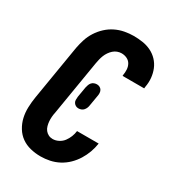

<svg xmlns="http://www.w3.org/2000/svg" viewBox="-182 -845 863 955"><g transform="rotate(30 250.0 -367.5)"><path d="M200 8Q170 8 141.5 1Q113 -6 90.5 -22Q68 -38 53 -62.5Q38 -87 31.5 -115Q25 -143 26 -173.5Q27 -204 32 -234L84 -548Q89 -574 97 -599Q105 -624 120 -647.5Q135 -671 155.5 -690Q176 -709 200.5 -721Q225 -733 251.5 -738Q278 -743 303 -743Q330 -743 355.5 -739Q381 -735 403.5 -724Q426 -713 443 -695Q460 -677 469.5 -654Q479 -631 481.5 -605Q484 -579 479 -553L478 -543H354V-548Q357 -564 356 -580.5Q355 -597 347.5 -610.5Q340 -624 325.5 -631Q311 -638 294 -638Q282 -638 270 -633.5Q258 -629 248.5 -620.5Q239 -612 231.5 -601Q224 -590 219.5 -578.5Q215 -567 212 -555Q209 -543 207 -531L155 -217Q152 -204 151 -190.5Q150 -177 151 -164.5Q152 -152 155.5 -139.5Q159 -127 166.5 -117.5Q174 -108 185 -102.5Q196 -97 209 -97Q226 -97 242.5 -105.5Q259 -114 269.5 -128Q280 -142 286.5 -158.5Q293 -175 295 -192H419V-191Q415 -165 406 -140Q397 -115 382.5 -91.5Q368 -68 348 -48.5Q328 -29 303.5 -16Q279 -3 252.5 2.5Q226 8 200 8ZM244 -293Q235 -293 228 -297Q221 -301 216.5 -308Q212 -315 212 -324Q212 -333 213 -342L223 -401Q225 -409 227.5 -416.5Q230 -424 235.5 -430.5Q241 -437 249 -440Q257 -443 265 -443Q274 -443 281.5 -439Q289 -435 293 -428Q297 -421 297.5 -412Q298 -403 296 -394L286 -335Q285 -327 282 -319.5Q279 -312 273.5 -305.5Q268 -299 260 -296Q252 -293 244 -293Z"/></g></svg>

Font: Iosevka Term Curly XBd Obl
Style: Regular
Weight: 800
Italic angle: -9°
Designer: Belleve Invis
Foundry: Belleve Invis
Version: Version 32.3.0